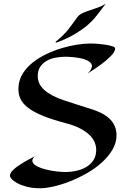

<svg xmlns="http://www.w3.org/2000/svg" viewBox="-20 -961 695 1028"><path d="M587.9 -710.9Q596.7 -707 596.4 -699.2Q596.2 -691.4 589.8 -681.2Q583.5 -670.9 572 -659.4Q560.5 -647.9 546.9 -636.2Q535.6 -627 521 -616.2Q508.3 -606.4 490 -594Q471.7 -581.5 448.2 -566.9Q461.4 -579.1 466.8 -588.9Q472.2 -598.6 472.2 -606.9Q472.2 -618.2 463.4 -626.5Q454.6 -634.8 440.9 -640.4Q427.2 -646 410.4 -649.4Q393.6 -652.8 377.7 -654.5Q361.8 -656.2 348.6 -656.7Q335.4 -657.2 329.1 -657.2Q303.2 -657.2 276.9 -652.1Q250.5 -647 229.5 -635Q208.5 -623 195.3 -603.3Q182.1 -583.5 182.1 -554.2Q182.1 -521 200.7 -497.3Q219.2 -473.6 249.5 -456.1Q279.8 -438.5 318.1 -425.3Q356.4 -412.1 395.8 -400.1Q435.1 -388.2 471.9 -376Q508.8 -363.8 536.1 -348.1Q572.3 -326.7 588.1 -298.1Q604 -269.5 604 -237.8Q604 -196.8 582.3 -159.9Q560.5 -123 525.6 -91.3Q490.7 -59.6 446.3 -34.2Q401.9 -8.8 356.4 9.3Q311 27.3 268.6 37.1Q226.1 46.9 194.8 46.9Q154.3 46.9 123.5 38.8Q92.8 30.8 72.3 19.5Q51.8 8.3 41.7 -3.7Q31.7 -15.6 33.2 -22.9Q34.2 -31.7 42.2 -42.2Q50.3 -52.7 66.4 -64.9Q82.5 -77.1 106.9 -91.8Q131.3 -106.4 166 -124Q151.9 -110.4 153.3 -98.6Q154.8 -86.9 167.2 -77.6Q179.7 -68.4 200 -61.3Q220.2 -54.2 242.9 -49.6Q265.6 -44.9 288.6 -42.5Q311.5 -40 329.1 -40Q358.9 -40 388.4 -46.4Q418 -52.7 441.7 -66.7Q465.3 -80.6 480.2 -103.3Q495.1 -126 495.1 -158.2Q495.1 -177.2 487.3 -197.5Q479.5 -217.8 460.7 -236.8Q441.9 -255.9 410.2 -272.7Q378.4 -289.6 331.1 -301.8Q258.8 -320.8 209.2 -341.1Q159.7 -361.3 129.6 -384.5Q99.6 -407.7 87.9 -435.3Q76.2 -462.9 79.1 -497.1Q82 -536.6 103 -569.1Q124 -601.6 156.5 -627.2Q189 -652.8 229.2 -671.9Q269.5 -690.9 311.3 -703.4Q353 -715.8 392.6 -721.9Q432.1 -728 462.9 -728Q486.3 -728 507.1 -726.1Q527.8 -724.1 544.2 -721.7Q560.5 -719.2 571.8 -716.1Q583 -712.9 587.9 -710.9ZM545.9 -940.9Q532.7 -923.3 520.5 -907.2Q510.3 -893.6 499.5 -879.9Q488.8 -866.2 481.9 -858.9Q451.2 -825.2 416 -801.3Q380.9 -777.3 350.1 -761.7Q314.5 -743.7 278.8 -731.9Q278.3 -733.4 278.3 -734.9Q278.3 -737.8 278.8 -738.3Q303.7 -758.3 319.6 -774.4Q335.4 -790.5 347.7 -805.9Q359.9 -821.3 371.1 -837.4Q382.3 -853.5 397.9 -874Q409.7 -885.7 427.5 -893.3Q445.3 -900.9 465.6 -907.5Q485.8 -914.1 506.8 -921.6Q527.8 -929.2 545.9 -940.9Z"/></svg>

Font: Eagle Lake
Style: Regular
Weight: 400
Designer: Astigmatic (AOETI)
Foundry: Astigmatic (AOETI)
Version: Version 1.000